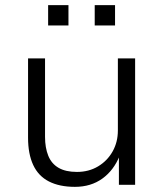

<svg xmlns="http://www.w3.org/2000/svg" viewBox="-20 -718 635 746"><path d="M271 8Q211 8 170 -13Q129 -34 109 -77Q89 -120 89 -183V-491H155V-186Q155 -144 167.5 -113Q180 -82 207.5 -66Q235 -50 279 -50Q325 -50 361 -71.5Q397 -93 417.5 -129.5Q438 -166 438 -211V-491H505V0H442V-113H445Q422 -56 377.5 -24Q333 8 271 8ZM348 -619V-698H427V-619ZM167 -619V-698H246V-619Z"/></svg>

Font: Nunito Sans 9pt Light
Style: Regular
Weight: 300
Version: Version 3.101;gftools[0.9.27]